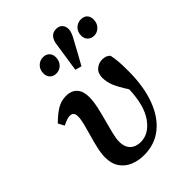

<svg xmlns="http://www.w3.org/2000/svg" viewBox="-232 -900 1021 1021"><g transform="rotate(-45 279.0 -389.0)"><path d="M238 14Q196 14 160.5 -0.5Q125 -15 103.5 -46Q82 -77 82 -124Q82 -153 90 -188.5Q98 -224 108.5 -260Q119 -296 127 -327.5Q135 -359 135 -381Q135 -414 106 -414Q94 -414 80.5 -409Q67 -404 50 -396L32 -430Q70 -468 100.5 -485.5Q131 -503 166 -503Q207 -503 228.5 -479Q250 -455 250 -412Q250 -380 241.5 -341Q233 -302 222 -262.5Q211 -223 202.5 -188Q194 -153 194 -130Q194 -91 215.5 -69.5Q237 -48 275 -48Q336 -48 380.5 -110Q425 -172 429 -290Q396 -341 383.5 -372Q371 -403 371 -435Q371 -468 392 -486.5Q413 -505 443 -504Q472 -502 485 -486Q490 -464 492.5 -437Q495 -410 495 -362Q495 -247 464 -162.5Q433 -78 375.5 -32Q318 14 238 14ZM214 -623Q193 -623 179.5 -636.5Q166 -650 166 -672Q166 -700 183.5 -717.5Q201 -735 226 -735Q247 -735 260.5 -722Q274 -709 274 -687Q274 -659 257 -641Q240 -623 214 -623ZM499 -623Q478 -623 464 -636.5Q450 -650 450 -672Q450 -700 467.5 -717.5Q485 -735 510 -735Q533 -735 545.5 -722Q558 -709 558 -687Q558 -659 540.5 -641Q523 -623 499 -623ZM336 -556 300 -566 324 -725Q331 -792 381 -792Q404 -792 416 -778.5Q428 -765 428 -745Q428 -730 421.5 -714.5Q415 -699 403 -678Q387 -647 370 -617Q353 -587 336 -556Z"/></g></svg>

Font: Source Serif 4 SmText Semibold
Style: Italic
Weight: 600
Italic angle: -12°
Designer: Frank Grießhammer
Foundry: Adobe
Version: Version 4.005;hotconv 1.1.0;makeotfexe 2.6.0